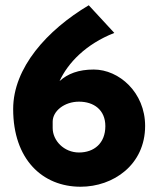

<svg xmlns="http://www.w3.org/2000/svg" viewBox="-20 -701 601 729"><path d="M336 -437C278 -437 237 -421 206 -393C238 -462 305 -533 414 -576L317 -681C159 -587 30 -444 30 -287C30 -96 141 8 286 8C410 8 531 -75 531 -223C531 -350 432 -437 336 -437ZM280 -122C223 -122 180 -167 180 -215V-239C180 -279 224 -315 280 -315C336 -315 380 -284 380 -222C380 -157 337 -122 280 -122Z"/></svg>

Font: Hejaz SemiBold
Style: Regular
Weight: 600
Designer: Bandar Raffah (Arabic) and Santiago Orozco (Latin)
Foundry: Caramella and Typemade
Version: Version 1.010;hotconv 1.0.109;makeotfexe 2.5.65596